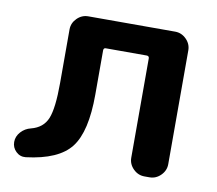

<svg xmlns="http://www.w3.org/2000/svg" viewBox="-64 -594 763 675"><g transform="rotate(10 317.5 -257.0)"><path d="M68 6Q48 8 33.5 -6Q19 -20 19 -40Q19 -60 33.5 -76Q48 -92 69 -97Q112 -108 127 -145Q142 -182 142 -272V-463Q142 -486 159 -503Q176 -520 199 -520H509Q532 -520 549 -503Q566 -486 566 -463V-57Q566 -34 549 -17Q532 0 509 0H491Q468 0 451 -17Q434 -34 434 -57V-411Q434 -420 425 -420H279Q271 -420 271 -411V-253Q271 -121 227.5 -64.5Q184 -8 68 6Z"/></g></svg>

Font: Rounded Mplus 1c Bold
Style: Bold
Weight: 700
Version: Version 1.059.20150529